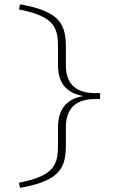

<svg xmlns="http://www.w3.org/2000/svg" viewBox="-20 -735 541 895"><path d="M73.3 140.6C268.3 106.9 287.1 40.6 287.1 -64.4V-142.6C287.1 -215.8 320.8 -273.3 422.8 -273.3H446.5V-301H422.8C320.8 -301 287.1 -357.4 287.1 -430.7V-509.9C287.1 -614.9 268.3 -681.2 73.3 -714.9L68.3 -691.1C238.6 -657.4 250.5 -605 250.5 -507.9V-429.7C250.5 -348.5 289.1 -301 369.3 -287.1C291.1 -275.2 250.5 -224.8 250.5 -143.6V-66.3C250.5 30.7 238.6 83.2 68.3 116.8Z"/></svg>

Font: Meinily
Style: Regular
Weight: 500
Designer: Paul Hayes
Foundry: Paul Hayes
Version: Version 1.0; ttfautohint (v1.8.4.7-5d5b)